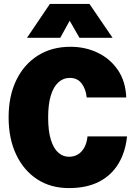

<svg xmlns="http://www.w3.org/2000/svg" viewBox="-20 -949 690 981"><path d="M332 12Q239 12 170 -33Q101 -78 62.5 -159.5Q24 -241 24 -349Q24 -459 63.5 -540Q103 -621 174 -665.5Q245 -710 340 -710Q416 -710 479.5 -679.5Q543 -649 582.5 -591Q622 -533 625 -451H423Q419 -493 397.5 -522Q376 -551 337 -551Q303 -551 278 -528Q253 -505 239.5 -460.5Q226 -416 226 -349Q226 -279 240 -234.5Q254 -190 278 -169Q302 -148 332 -148Q359 -148 379 -160.5Q399 -173 411.5 -196.5Q424 -220 427 -252H629Q621 -172 585 -112.5Q549 -53 486 -20.5Q423 12 332 12ZM118 -756 235 -929H437L555 -756H386L336 -843L288 -756Z"/></svg>

Font: Azeret Mono Thin ExtraBold
Style: Regular
Weight: 800
Version: Version 1.002